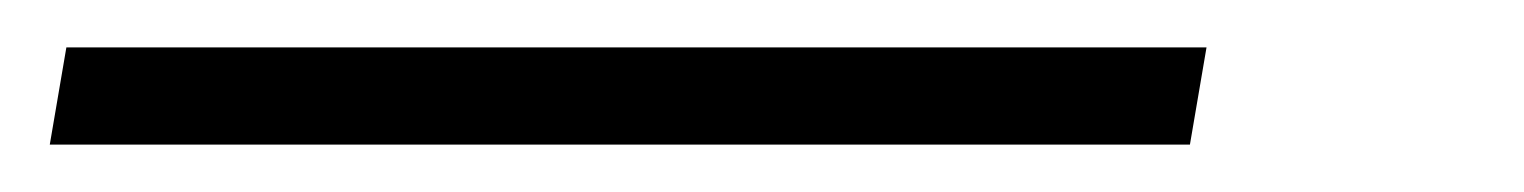

<svg xmlns="http://www.w3.org/2000/svg" viewBox="-20 13 643 81"><path d="M8 33 1 74H482L489 33Z"/></svg>

Font: Momo Neue ExtLt
Style: Italic
Weight: 200
Italic angle: -10°
Designer: Ninad Kale (Devanagari), Jonny Pinhorn (Latin)
Foundry: Indian Type Foundry
Version: 4.004